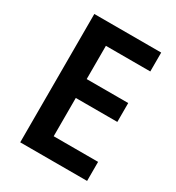

<svg xmlns="http://www.w3.org/2000/svg" viewBox="-172 -819 848 925"><g transform="rotate(30 252.0 -357.0)"><path d="M453 0V-106H206V-319H437V-424H206V-609H453V-714H81V0Z"/></g></svg>

Font: Noto Sans Myanmar UI SemiCondensed SemiBold
Style: Regular
Weight: 600
Width: 4
Designer: Monotype Design Team
Foundry: Monotype Imaging Inc.
Version: Version 2.103